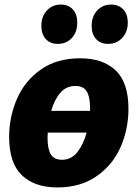

<svg xmlns="http://www.w3.org/2000/svg" viewBox="-20 -806 602 840"><path d="M542 -330Q542 -241 507.5 -162.5Q473 -84 402.5 -35Q332 14 231 14Q131 14 75.5 -39.5Q20 -93 20 -207Q20 -295 54.5 -374Q89 -453 159 -502Q229 -551 331 -551Q430 -551 486 -498Q542 -445 542 -330ZM204 -321H374V-333Q374 -383 359 -406.5Q344 -430 310 -430Q270 -430 244 -400Q218 -370 204 -321ZM359 -226H189Q188 -218 188 -204Q188 -154 202.5 -130.5Q217 -107 251 -107Q292 -107 318.5 -140.5Q345 -174 359 -226ZM161 -693Q161 -734 185 -760Q209 -786 246 -786Q279 -786 298.5 -765Q318 -744 318 -707Q318 -665 294 -639.5Q270 -614 233 -614Q199 -614 180 -635.5Q161 -657 161 -693ZM381 -693Q381 -734 405 -760Q429 -786 466 -786Q499 -786 519 -765Q539 -744 539 -707Q539 -666 514.5 -640Q490 -614 453 -614Q419 -614 400 -635.5Q381 -657 381 -693Z"/></svg>

Font: Bitter Pro ExtraBold
Style: Italic
Weight: 800
Italic angle: -9°
Designer: Sol Matas, and Bitter project Authors
Foundry: Sol Matas
Version: Version 1.010